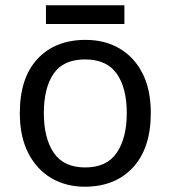

<svg xmlns="http://www.w3.org/2000/svg" viewBox="-20 -697 645 727"><path d="M551 -269Q551 -136 483.5 -63Q416 10 301 10Q230 10 174.5 -22.5Q119 -55 87 -117.5Q55 -180 55 -269Q55 -402 122 -474Q189 -546 304 -546Q377 -546 432.5 -513.5Q488 -481 519.5 -419.5Q551 -358 551 -269ZM146 -269Q146 -174 183.5 -118.5Q221 -63 303 -63Q384 -63 422 -118.5Q460 -174 460 -269Q460 -364 422 -418Q384 -472 302 -472Q220 -472 183 -418Q146 -364 146 -269ZM451 -677V-606H154V-677Z"/></svg>

Font: Noto Sans Old Italic
Style: Regular
Weight: 400
Designer: Monotype Design Team
Foundry: Monotype Imaging Inc.
Version: Version 2.003; ttfautohint (v1.8.4.7-5d5b)